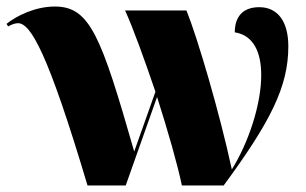

<svg xmlns="http://www.w3.org/2000/svg" viewBox="-20 -568 936 588"><path d="M248 0H365L461 -271C494 -168 524 -63 537 0H665C809 -196 863 -303 863 -426C863 -503 830 -546 774 -546C722 -546 699 -515 699 -469C757 -460 780 -407 780 -338C780 -249 742 -133 690 -49C653 -221 585 -452 551 -536H363C387 -484 422 -387 456 -287L391 -104C289 -460 255 -548 148 -548C87 -548 30 -519 0 -495L5 -487C13 -492 26 -497 35 -497C74 -497 127 -406 248 0Z"/></svg>

Font: Noto Serif Display Black
Style: Regular
Weight: 900
Designer: Monotype Design Team
Foundry: Monotype Imaging Inc.
Version: Version 2.009